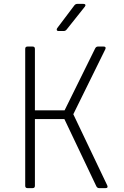

<svg xmlns="http://www.w3.org/2000/svg" viewBox="-20 -970 640 990"><path d="M122 0Q110 0 110 -12V-718Q110 -730 122 -730H148Q160 -730 160 -718V-401H313L471 -721Q476 -730 485 -730H514Q529 -730 523 -716L358 -381L533 -14Q539 0 524 0H491Q482 0 477 -9L312 -356H160V-12Q160 0 148 0ZM282 -810Q275 -810 273 -814.5Q271 -819 275 -825L364 -943Q370 -950 379 -950H410Q418 -950 420 -945.5Q422 -941 417 -935L323 -817Q317 -810 308 -810Z"/></svg>

Font: Pitagon Sans Mono Thin
Style: Regular
Weight: 100
Monospace: yes
Designer: Travis Tran
Foundry: Pitagon
Version: Version 1.001; ttfautohint (v1.8.4.7-5d5b);gftools[0.9.26]